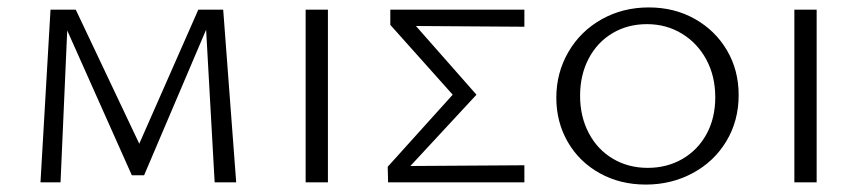

<svg xmlns="http://www.w3.org/2000/svg" viewBox="-20 -491 2318 517"><path d="M558 0 535 -411 368 -19H335L161 -409L143 0H89L116 -465H184L355 -104L514 -465H581L616 0Z M803 -465H863V0H803Z M1392 -419 1100 -421 1263 -236 1085 -44 1392 -46V0H1025L1024 -42L1199 -236L1031 -424V-465H1392Z M1478 -228Q1478 -295 1510.5 -351Q1543 -407 1600 -439Q1657 -471 1727 -471Q1796 -471 1851 -440Q1906 -409 1937.5 -355.5Q1969 -302 1969 -235Q1969 -166 1936 -111Q1903 -56 1845.5 -25Q1788 6 1719 6Q1650 6 1595 -24.5Q1540 -55 1509 -108.5Q1478 -162 1478 -228ZM1906 -229Q1906 -286 1882 -330.5Q1858 -375 1816 -400.5Q1774 -426 1722 -426Q1670 -426 1629 -401.5Q1588 -377 1565 -333Q1542 -289 1542 -233Q1542 -177 1565.5 -132.5Q1589 -88 1630.5 -63.5Q1672 -39 1724 -39Q1776 -39 1817.5 -63Q1859 -87 1882.5 -130Q1906 -173 1906 -229Z M2119 -465H2179V0H2119Z"/></svg>

Font: Ysabeau SC Semilight
Style: Regular
Weight: 300
Designer: Christian Thalmann (Catharsis Fonts)
Version: Version 0.003